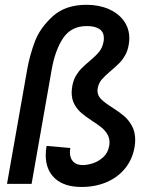

<svg xmlns="http://www.w3.org/2000/svg" viewBox="-20 -748 640 781"><path d="M166 -117Q166 -136.5 169.5 -154.5L266 -146Q264.5 -137 264.5 -128.5Q264.5 -104 278 -90.2Q291.5 -76.5 317.5 -76.5Q334 -76.5 356.8 -83.5Q379.5 -90.5 399.2 -108Q419 -125.5 424 -154Q425.5 -161.5 425.5 -168.5Q425.5 -187.5 416.2 -202.8Q407 -218 393.2 -229.2Q379.5 -240.5 356 -255.5Q328.5 -273.5 311.8 -287.8Q295 -302 283.2 -322.8Q271.5 -343.5 271.5 -371.5Q271.5 -382.5 274 -397.5Q278 -421 288.2 -438.8Q298.5 -456.5 310.8 -469Q323 -481.5 342.5 -498Q368.5 -519.5 382.8 -536.8Q397 -554 401.5 -580Q402.5 -584.5 402.5 -593.5Q402.5 -617.5 384.5 -629.8Q366.5 -642 333.5 -642Q269.5 -642 236.8 -593Q204 -544 190 -463.5L108.5 0H8.5L91 -467.5Q101 -523.5 121.8 -578.8Q142.5 -634 194 -681.2Q245.5 -728.5 332 -728.5Q381.5 -728.5 421.2 -711.5Q461 -694.5 483.5 -663.5Q506 -632.5 506 -592Q506 -580.5 503.5 -565.5Q499.5 -541.5 488.8 -522.8Q478 -504 465 -491Q452 -478 431.5 -460.5Q406.5 -439.5 393.8 -424.5Q381 -409.5 377.5 -389Q376.5 -382 376.5 -379.5Q376.5 -359.5 391.2 -344.8Q406 -330 437 -310.5Q466.5 -291.5 485 -275.8Q503.5 -260 516.8 -235.8Q530 -211.5 530 -178.5Q530 -164 527 -147.5Q518 -98.5 488.2 -62.2Q458.5 -26 413 -6.8Q367.5 12.5 311.5 12.5Q241.5 12.5 203.8 -22Q166 -56.5 166 -117Z"/></svg>

Font: JuliaMono SemiBoldItalic
Style: Regular
Weight: 600
Italic angle: -9°
Monospace: yes
Designer: cormullion
Foundry: corm
Version: Version 0.049; ttfautohint (v1.8.4)